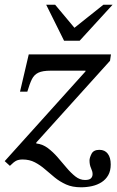

<svg xmlns="http://www.w3.org/2000/svg" viewBox="-47 -698 498 815"><path d="M297 97Q260 97 233.5 85Q207 73 185.5 55.5Q164 38 144 20.5Q124 3 101 -9Q78 -21 49 -21Q33 -21 22.5 -16Q12 -11 -5 6L-27 -14L316 -395V-398H168Q134 -398 116 -389.5Q98 -381 88.5 -362Q79 -343 69 -309H38L75 -467H424L420 -440L107 -93V-89Q134 -86 156 -69.5Q178 -53 197.5 -30.5Q217 -8 235.5 14Q254 36 273 51Q292 66 314 66Q332 66 339 59Q346 52 346 41Q346 30 339.5 16Q333 2 333 -17Q333 -28 341.5 -45Q350 -62 375 -62Q398 -62 410.5 -45.5Q423 -29 423 0Q423 27 412.5 45.5Q402 64 384 75.5Q366 87 343.5 92Q321 97 297 97ZM291 -525H225L149 -678H187L269 -580L392 -678H431Z"/></svg>

Font: STIX Two Text
Style: Italic
Weight: 400
Italic angle: -12°
Designer: Ross Mills, John Hudson & Paul Hanslow, Tiro Typeworks Ltd; with prior portions MicroPress Inc. and Coen Hoffman, Elsevi
Foundry: Tiro Typeworks Ltd
Version: Version 2.13 b171